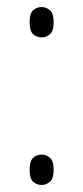

<svg xmlns="http://www.w3.org/2000/svg" viewBox="-20 -519 235 544"><path d="M98 -413Q84 -413 74 -422Q64 -431 64 -456Q64 -481 74 -490Q84 -499 98 -499Q111 -499 121.5 -490Q132 -481 132 -456Q132 -431 121.5 -422Q111 -413 98 -413ZM98 5Q84 5 74 -4Q64 -13 64 -38Q64 -63 74 -72Q84 -81 98 -81Q111 -81 121.5 -72Q132 -63 132 -38Q132 -13 121.5 -4Q111 5 98 5Z"/></svg>

Font: Noto Serif Georgian SemiCondensed ExtraLight
Style: Regular
Weight: 200
Width: 4
Designer: Monotype Design Team, Akaki Razmadze
Foundry: Google LLC
Version: Version 2.003; ttfautohint (v1.8.4.7-5d5b)